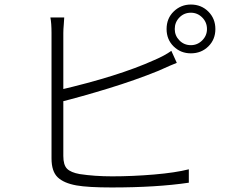

<svg xmlns="http://www.w3.org/2000/svg" viewBox="-20 -818 1040 846"><path d="M821 -619Q850 -619 871 -640Q892 -661 892 -690Q892 -720 871 -741Q850 -762 821 -762Q791 -762 770.5 -741Q750 -720 750 -690Q750 -661 770.5 -640Q791 -619 821 -619ZM821 -798Q867 -798 898 -767Q929 -736 929 -690Q929 -644 898 -613.5Q867 -583 821 -583Q776 -583 745 -613.5Q714 -644 714 -690Q714 -737 745.5 -767.5Q777 -798 821 -798ZM261 -710Q259 -688 259 -673V-622V-527V-411V-292V-192V-131Q259 -91 275.5 -74.5Q292 -58 331 -51Q397 -41 474 -41Q564 -41 658.5 -49Q753 -57 812 -72V-13Q671 8 472 8Q368 8 317 -1Q261 -11 234 -37Q207 -63 207 -120V-186V-290V-411V-528V-622V-673Q207 -716 202 -741H263ZM659 -553Q706 -573 735 -594L759 -541Q740 -534 678 -506Q577 -465 458 -428.5Q339 -392 235 -366V-420Q502 -482 659 -553Z"/></svg>

Font: Merged Yaku Han JP Light
Style: Regular
Weight: 300
Designer: Ryoko NISHIZUKA 西塚涼子 (kana, bopomofo & ideographs); Paul D. Hunt (Latin, Greek & Cyrillic); Sandoll Communications 산돌커뮤니
Foundry: Adobe
Version: Version 2.004